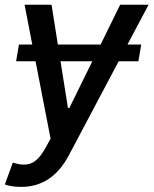

<svg xmlns="http://www.w3.org/2000/svg" viewBox="-25 -565 631 789"><path d="M585.6 -545.5H468.8L388.5 -382.1H212.7L186.8 -545.5H76L107.6 -382.1H52.9L41.2 -313.2H121.1L182.9 5L163 40.8C134.2 93.4 108 111.5 73.5 111.5C60.4 111.5 45.5 109 27.7 103L-5 192.8C6.4 197.8 32 203.1 61.4 203.1C147.7 203.1 212.4 159.4 258.5 72.1L462.7 -313.2H543.7L555.4 -382.1H498.9ZM259.9 -121.1H254.3L223.7 -313.2H354.4Z"/></svg>

Font: TID UI Medium
Style: Italic
Weight: 500
Italic angle: -9.39999°
Designer: The TID Project Authors
Foundry: Bakken & Bæck
Version: Version 1.001;hotconv 1.0.109;makeotfexe 2.5.65596